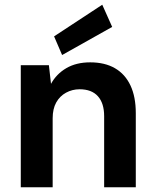

<svg xmlns="http://www.w3.org/2000/svg" viewBox="-20 -793 662 813"><path d="M68 0V-517H187L196 -438Q219 -480 261 -504.5Q303 -529 362 -529Q424 -529 467 -504Q510 -479 532.5 -431Q555 -383 555 -314V0H421V-301Q421 -356 394.5 -385.5Q368 -415 317 -415Q286 -415 259.5 -400.5Q233 -386 218 -359Q203 -332 203 -292V0ZM243 -560 209 -639 413 -773 455 -679Z"/></svg>

Font: DM Sans 11pt
Style: Bold
Weight: 700
Version: Version 4.004;gftools[0.9.30]